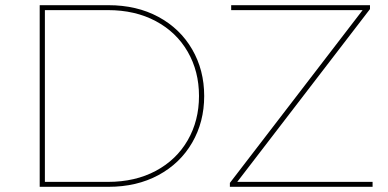

<svg xmlns="http://www.w3.org/2000/svg" viewBox="-20 -720 1495 740"><path d="M133 -700H398Q507 -700 590.5 -655Q674 -610 720.5 -530Q767 -450 767 -350Q767 -250 720.5 -170Q674 -90 590.5 -45Q507 0 398 0H133ZM747 -350Q747 -445 703.5 -520.5Q660 -596 580.5 -638.5Q501 -681 396 -681H153V-19H396Q501 -19 580.5 -61.5Q660 -104 703.5 -179.5Q747 -255 747 -350ZM866 -15 1383 -688 1384 -681H871V-700H1406V-685L889 -12L888 -19H1416V0H866Z"/></svg>

Font: iiserrat Thin
Style: Regular
Weight: 100
Designer: Akira Ohta
Foundry: Akira Ohta
Version: Version 1.200;Glyphs 3.3.1 (3343)